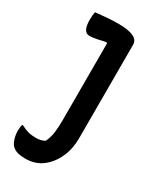

<svg xmlns="http://www.w3.org/2000/svg" viewBox="-190 -609 730 874"><g transform="rotate(30 175.0 -172.0)"><path d="M161 -544Q267 -544 267 -495V-2Q267 52 246.5 98Q226 144 189 172Q152 200 101 200Q78 200 60.5 195.5Q43 191 30 178Q20 167 14 147Q8 127 8 106Q8 87 12 74H17Q38 85 55 89.5Q72 94 97 94Q122 94 141 83Q153 59 157 30.5Q161 2 161 -35V-441L155 -444Q131 -438 110 -434Q89 -430 74 -430Q39 -430 39 -495Q39 -507 40 -517.5Q41 -528 43 -536Q71 -539 102 -541.5Q133 -544 161 -544Z"/></g></svg>

Font: Recursive Sn Csl St Med
Style: Regular
Weight: 500
Version: Version 1.079;hotconv 1.0.112;makeotfexe 2.5.65598; ttfautoh